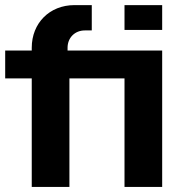

<svg xmlns="http://www.w3.org/2000/svg" viewBox="-20 -739 728 759"><path d="M254.4 0V-429.2H472.2V0H621.1V-539.1H247.1V-550.3C247.1 -589.4 275.4 -618.7 315.4 -618.7H342.8V-718.8H274.4C175.8 -718.8 105.5 -647.5 105.5 -550.3V-539.1H0.5V-429.2H105.5V0ZM621.1 -620.6V-718.8H472.2V-620.6Z"/></svg>

Font: Winston
Style: Bold
Weight: 700
Designer: Vernon Adams, Kim Jin-seong, David Berlow, Cristiano Sobral
Foundry: The Winston Project Authors
Version: Version 3.004